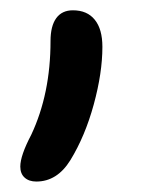

<svg xmlns="http://www.w3.org/2000/svg" viewBox="-20 -157 292 369"><path d="M49.8 191.9Q35.6 191.9 27.3 184.3Q19 176.8 19 163.1Q19 142.1 40 102.1Q77.1 23.4 77.1 -78.1Q77.1 -106.9 88.1 -122.1Q99.1 -137.2 120.1 -137.2Q147.5 -137.2 162.1 -119.1Q176.8 -101.1 176.8 -66.9Q176.8 -17.1 160.2 43.7Q143.6 104.5 115.2 150.9Q89.8 191.9 49.8 191.9Z"/></svg>

Font: Shantell Sans Bouncy
Style: Regular
Weight: 400
Designer: Stephen Nixon, Anya Danilova, Shantell Martin
Foundry: Arrow Type
Version: Version 1.006;[9816181b4]